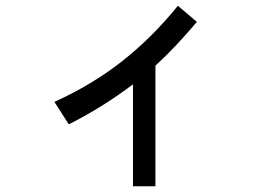

<svg xmlns="http://www.w3.org/2000/svg" viewBox="-20 -577 960 667"><path d="M169 -223Q301 -283 405 -365Q509 -447 598 -557L664 -501Q625 -455 590 -418Q555 -381 520 -349V70H442V-284Q390 -245 336 -211Q282 -177 219 -145Z"/></svg>

Font: BM YEONSUNG
Style: Regular
Weight: 400
Designer: Bongjin Kim; Myungsoo Han; Jaehyun Keum; Jihee Min; Dokyung Lee; Chorong Kim; Jooyeon Kang; Sang-a Kim;
Foundry: Sandoll Communications Inc.
Version: Version 1.000;PS 1;hotconv 16.6.51;makeotf.lib2.5.65220